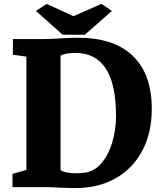

<svg xmlns="http://www.w3.org/2000/svg" viewBox="-20 -958 829 983"><path d="M44 0ZM115 -88V-668L46 -678V-758H206Q228 -758 247 -759Q266 -760 281 -761Q343 -765 377 -765Q563 -765 660 -672Q757 -579 757 -401Q757 -278 708.5 -186.5Q660 -95 571.5 -45Q483 5 364 5Q338 5 288 3Q249 0 209 0H44V-68ZM365 -71Q391 -71 405 -73Q459 -77 497 -120Q535 -163 554.5 -228Q574 -293 574 -365Q574 -687 366 -687Q315 -687 290 -673V-87Q315 -71 365 -71ZM219 -938 356 -875 499 -938 553 -902 414 -780H301L164 -902Z"/></svg>

Font: Martel Heavy
Style: Regular
Weight: 900
Designer: Dan Reynolds
Foundry: Dan Reynolds
Version: Version 1.001; ttfautohint (v1.1) -l 5 -r 5 -G 72 -x 0 -D la